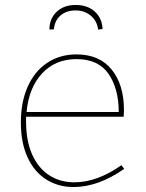

<svg xmlns="http://www.w3.org/2000/svg" viewBox="-20 -747 586 773"><path d="M480 -67Q375 6 276 6Q214 6 166 -24.5Q118 -55 91 -113.5Q64 -172 64 -254Q64 -336 91.5 -398Q119 -460 170 -494Q221 -528 288 -528Q380 -528 429.5 -467Q479 -406 479 -305L478 -277H85V-256Q85 -180 109.5 -125Q134 -70 178 -41.5Q222 -13 279 -13Q371 -13 469 -82ZM87 -296H458Q458 -390 417 -449.5Q376 -509 288 -509Q203 -509 149.5 -451.5Q96 -394 87 -296ZM393 -630 375 -628Q371 -662 346 -683.5Q321 -705 284 -705Q247 -705 223.5 -684.5Q200 -664 197 -629L179 -628Q179 -672 208 -699.5Q237 -727 285 -727Q332 -727 361.5 -700.5Q391 -674 393 -630Z"/></svg>

Font: Bitter Pro Thin
Style: Regular
Weight: 250
Designer: Sol Matas, and Bitter project Authors
Foundry: Sol Matas
Version: Version 1.010